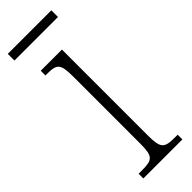

<svg xmlns="http://www.w3.org/2000/svg" viewBox="-235 -677 692 692"><g transform="rotate(-45 110.5 -331.5)"><path d="M-7 -629H215V-663H-7ZM21 0H220V-24H207C152 -24 142 -32 142 -100V-536H34V-512H41C94 -512 102 -503 102 -434V-99C102 -31 92 -24 36 -24H21Z"/></g></svg>

Font: Noto Serif Devanagari ExtraCondensed ExtraLight
Style: Regular
Weight: 200
Width: 2
Designer: Universal Thirst, Indian Type Foundry and the Monotype Design Team
Foundry: Monotype Imaging Inc.
Version: Version 2.004